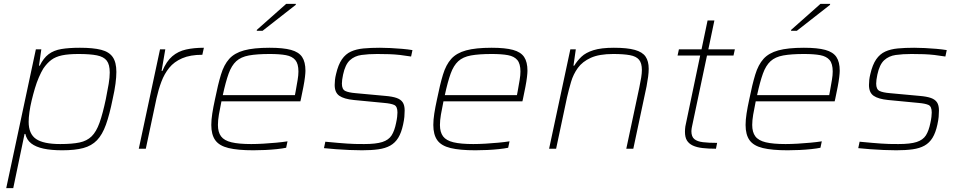

<svg xmlns="http://www.w3.org/2000/svg" viewBox="-20 -763 4923 985"><path d="M12 202 164 -510H192L180 -426H184Q203 -465 229.5 -485Q256 -505 295 -511.5Q334 -518 390 -518Q458 -518 499 -507.5Q540 -497 558.5 -470Q577 -443 577 -394Q577 -368 572.5 -333.5Q568 -299 558 -255Q542 -175 523.5 -123.5Q505 -72 477.5 -43.5Q450 -15 407.5 -3.5Q365 8 299 8Q243 8 203.5 -0.5Q164 -9 140.5 -27Q117 -45 110 -76H106L48 202ZM289 -24Q350 -24 388 -32Q426 -40 450 -63.5Q474 -87 490.5 -133Q507 -179 523 -255Q532 -299 537.5 -332.5Q543 -366 543 -391Q543 -432 527.5 -452Q512 -472 477 -479Q442 -486 383 -486Q331 -486 298 -479Q265 -472 243 -455.5Q221 -439 202 -411Q191 -393 179.5 -366.5Q168 -340 159 -309.5Q150 -279 142.5 -248Q135 -217 131 -188Q127 -159 127 -138Q127 -76 165 -50Q203 -24 289 -24Z M692 0 801 -510H828L809 -399H813Q834 -449 864 -474.5Q894 -500 934.5 -509Q975 -518 1026 -518L1018 -482Q956 -482 914.5 -464Q873 -446 848 -415Q823 -384 808 -344Q793 -304 783 -259L728 0Z M1280 8Q1200 8 1152.5 -3.5Q1105 -15 1084.5 -43.5Q1064 -72 1064 -122Q1064 -148 1069 -180.5Q1074 -213 1083 -254Q1098 -329 1113.5 -380Q1129 -431 1156 -461Q1183 -491 1232 -504.5Q1281 -518 1363 -518Q1433 -518 1473 -507Q1513 -496 1530 -470.5Q1547 -445 1547 -400Q1547 -389 1544.5 -367.5Q1542 -346 1536.5 -317.5Q1531 -289 1524 -256L1521 -243H1116Q1108 -205 1103 -175Q1098 -145 1098 -122Q1098 -85 1114 -63.5Q1130 -42 1167.5 -33Q1205 -24 1269 -24Q1298 -24 1331.5 -26Q1365 -28 1397.5 -31Q1430 -34 1455 -38L1448 -5Q1429 -1 1400.5 2Q1372 5 1341 6.5Q1310 8 1280 8ZM1123 -275H1493L1497 -296Q1503 -330 1507 -353.5Q1511 -377 1511 -396Q1511 -436 1495 -455Q1479 -474 1447 -480Q1415 -486 1364 -486Q1298 -486 1257 -478.5Q1216 -471 1192 -449Q1168 -427 1153 -385.5Q1138 -344 1123 -275ZM1297 -605 1298 -610 1448 -743H1498L1497 -738L1327 -605Z M1837 8Q1807 8 1772.5 6.5Q1738 5 1704 2.5Q1670 0 1642 -3L1649 -36Q1689 -32 1714.5 -30Q1740 -28 1760 -26.5Q1780 -25 1800 -24.5Q1820 -24 1848 -24Q1909 -24 1941.5 -34.5Q1974 -45 1989 -68.5Q2004 -92 2012 -132Q2016 -150 2017.5 -163.5Q2019 -177 2019 -186Q2019 -217 2002.5 -224.5Q1986 -232 1951 -235L1795 -250Q1745 -255 1721 -271.5Q1697 -288 1697 -327Q1697 -339 1698.5 -353Q1700 -367 1704 -383Q1715 -431 1734 -458.5Q1753 -486 1780.5 -498.5Q1808 -511 1845 -514.5Q1882 -518 1929 -518Q1954 -518 1983.5 -516.5Q2013 -515 2042.5 -512.5Q2072 -510 2096 -506L2089 -473Q2059 -478 2032.5 -481Q2006 -484 1978 -485Q1950 -486 1915 -486Q1870 -486 1834.5 -481Q1799 -476 1775 -454Q1751 -432 1740 -380Q1737 -366 1735.5 -354.5Q1734 -343 1734 -334Q1734 -305 1751 -296.5Q1768 -288 1805 -285L1957 -271Q1993 -268 2014.5 -260.5Q2036 -253 2046 -238Q2056 -223 2056 -196Q2056 -180 2054.5 -163.5Q2053 -147 2048 -124Q2039 -82 2023 -56Q2007 -30 1982 -16Q1957 -2 1921 3Q1885 8 1837 8Z M2419 8Q2339 8 2291.5 -3.5Q2244 -15 2223.5 -43.5Q2203 -72 2203 -122Q2203 -148 2208 -180.5Q2213 -213 2222 -254Q2237 -329 2252.5 -380Q2268 -431 2295 -461Q2322 -491 2371 -504.5Q2420 -518 2502 -518Q2572 -518 2612 -507Q2652 -496 2669 -470.5Q2686 -445 2686 -400Q2686 -389 2683.5 -367.5Q2681 -346 2675.5 -317.5Q2670 -289 2663 -256L2660 -243H2255Q2247 -205 2242 -175Q2237 -145 2237 -122Q2237 -85 2253 -63.5Q2269 -42 2306.5 -33Q2344 -24 2408 -24Q2437 -24 2470.5 -26Q2504 -28 2536.5 -31Q2569 -34 2594 -38L2587 -5Q2568 -1 2539.5 2Q2511 5 2480 6.5Q2449 8 2419 8ZM2262 -275H2632L2636 -296Q2642 -330 2646 -353.5Q2650 -377 2650 -396Q2650 -436 2634 -455Q2618 -474 2586 -480Q2554 -486 2503 -486Q2437 -486 2396 -478.5Q2355 -471 2331 -449Q2307 -427 2292 -385.5Q2277 -344 2262 -275Z M2797 0 2906 -510H2934L2922 -426H2926Q2941 -451 2963 -472Q2985 -493 3024.5 -505.5Q3064 -518 3129 -518Q3198 -518 3237 -507Q3276 -496 3292 -472.5Q3308 -449 3308 -410Q3308 -392 3305 -369Q3302 -346 3297 -320L3229 0H3193L3260 -315Q3266 -343 3269.5 -365.5Q3273 -388 3273 -404Q3273 -439 3258.5 -456.5Q3244 -474 3211.5 -480Q3179 -486 3126 -486Q3054 -486 3011 -466.5Q2968 -447 2944.5 -414.5Q2921 -382 2909.5 -342.5Q2898 -303 2889 -264L2833 0Z M3653 0Q3614 0 3584 -3.5Q3554 -7 3534 -16.5Q3514 -26 3504 -42.5Q3494 -59 3494 -87Q3494 -94 3494.5 -100.5Q3495 -107 3496 -114.5Q3497 -122 3499 -129L3572 -478H3456L3463 -510H3579L3610 -658H3645L3614 -510H3750L3743 -478H3607L3531 -118Q3529 -111 3528.5 -105.5Q3528 -100 3527.5 -96.5Q3527 -93 3527 -90Q3527 -62 3542 -49.5Q3557 -37 3586.5 -33.5Q3616 -30 3659 -30Z M4021 8Q3941 8 3893.5 -3.5Q3846 -15 3825.5 -43.5Q3805 -72 3805 -122Q3805 -148 3810 -180.5Q3815 -213 3824 -254Q3839 -329 3854.5 -380Q3870 -431 3897 -461Q3924 -491 3973 -504.5Q4022 -518 4104 -518Q4174 -518 4214 -507Q4254 -496 4271 -470.5Q4288 -445 4288 -400Q4288 -389 4285.5 -367.5Q4283 -346 4277.5 -317.5Q4272 -289 4265 -256L4262 -243H3857Q3849 -205 3844 -175Q3839 -145 3839 -122Q3839 -85 3855 -63.5Q3871 -42 3908.5 -33Q3946 -24 4010 -24Q4039 -24 4072.5 -26Q4106 -28 4138.5 -31Q4171 -34 4196 -38L4189 -5Q4170 -1 4141.5 2Q4113 5 4082 6.5Q4051 8 4021 8ZM3864 -275H4234L4238 -296Q4244 -330 4248 -353.5Q4252 -377 4252 -396Q4252 -436 4236 -455Q4220 -474 4188 -480Q4156 -486 4105 -486Q4039 -486 3998 -478.5Q3957 -471 3933 -449Q3909 -427 3894 -385.5Q3879 -344 3864 -275ZM4038 -605 4039 -610 4189 -743H4239L4238 -738L4068 -605Z M4578 8Q4548 8 4513.5 6.5Q4479 5 4445 2.5Q4411 0 4383 -3L4390 -36Q4430 -32 4455.5 -30Q4481 -28 4501 -26.5Q4521 -25 4541 -24.5Q4561 -24 4589 -24Q4650 -24 4682.5 -34.5Q4715 -45 4730 -68.5Q4745 -92 4753 -132Q4757 -150 4758.5 -163.5Q4760 -177 4760 -186Q4760 -217 4743.5 -224.5Q4727 -232 4692 -235L4536 -250Q4486 -255 4462 -271.5Q4438 -288 4438 -327Q4438 -339 4439.5 -353Q4441 -367 4445 -383Q4456 -431 4475 -458.5Q4494 -486 4521.5 -498.5Q4549 -511 4586 -514.5Q4623 -518 4670 -518Q4695 -518 4724.5 -516.5Q4754 -515 4783.5 -512.5Q4813 -510 4837 -506L4830 -473Q4800 -478 4773.5 -481Q4747 -484 4719 -485Q4691 -486 4656 -486Q4611 -486 4575.5 -481Q4540 -476 4516 -454Q4492 -432 4481 -380Q4478 -366 4476.5 -354.5Q4475 -343 4475 -334Q4475 -305 4492 -296.5Q4509 -288 4546 -285L4698 -271Q4734 -268 4755.5 -260.5Q4777 -253 4787 -238Q4797 -223 4797 -196Q4797 -180 4795.5 -163.5Q4794 -147 4789 -124Q4780 -82 4764 -56Q4748 -30 4723 -16Q4698 -2 4662 3Q4626 8 4578 8Z"/></svg>

Font: Saira SemiExpanded Thin
Style: Italic
Weight: 250
Width: 6
Italic angle: -12°
Designer: Hector Gatti with collaboration of the Omnibus-Type team
Foundry: Omnibus-Type
Version: Version 1.101